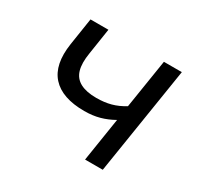

<svg xmlns="http://www.w3.org/2000/svg" viewBox="-112 -619 776 752"><g transform="rotate(30 276.0 -243.0)"><path d="M353 0 384 -197Q354 -180 323 -171.5Q292 -163 255 -163Q154 -163 108.5 -213.5Q63 -264 78 -363L97 -486H178L160 -369Q152 -321 161 -290.5Q170 -260 197.5 -245.5Q225 -231 270 -231Q306 -231 335.5 -239Q365 -247 394 -265L429 -486H510L433 0Z"/></g></svg>

Font: Nunito Sans 12pt
Style: Italic
Weight: 400
Italic angle: -9°
Designer: Vernon Adams
Foundry: Vernon Adams
Version: Version 3.101;gftools[0.9.27]